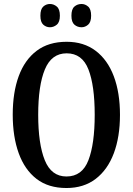

<svg xmlns="http://www.w3.org/2000/svg" viewBox="-20 -935 668 965"><path d="M314 10Q223 10 163.5 -36Q104 -82 74 -165Q44 -248 44 -359Q44 -470 74 -552Q104 -634 164 -679.5Q224 -725 315 -725Q401 -725 461 -679.5Q521 -634 552 -551.5Q583 -469 583 -358Q583 -247 552 -164.5Q521 -82 461 -36Q401 10 314 10ZM314 -48Q393 -48 424.5 -130Q456 -212 456 -358Q456 -505 424.5 -586Q393 -667 315 -667Q239 -667 205.5 -586Q172 -505 172 -358Q172 -212 205 -130Q238 -48 314 -48ZM390 -798Q369 -798 354 -811Q339 -824 339 -856Q339 -889 354 -902Q369 -915 390 -915Q408 -915 423 -902Q438 -889 438 -856Q438 -824 423 -811Q408 -798 390 -798ZM231 -798Q212 -798 197.5 -811Q183 -824 183 -856Q183 -889 197.5 -902Q212 -915 231 -915Q250 -915 265.5 -902Q281 -889 281 -856Q281 -824 265.5 -811Q250 -798 231 -798Z"/></svg>

Font: Noto Serif Ethiopic ExtraCondensed SemiBold
Style: Regular
Weight: 600
Width: 2
Designer: Monotype Design Team
Foundry: Monotype Imaging Inc.
Version: Version 2.102; ttfautohint (v1.8.4.7-5d5b)